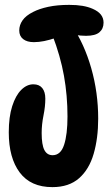

<svg xmlns="http://www.w3.org/2000/svg" viewBox="-20 -757 461 788"><path d="M210 -602Q184 -593 161.5 -588.5Q139 -584 119 -584Q91 -584 75 -596.5Q59 -609 59 -632Q59 -654 72.5 -673.5Q86 -693 116 -708Q141 -721 178 -729Q215 -737 264 -737Q295 -737 318.5 -733Q342 -729 360 -721Q383 -711 394 -697Q405 -683 405 -664Q405 -639 388 -624.5Q371 -610 333 -610Q323 -610 311 -611Q299 -612 286 -614ZM275 -652Q326 -577 354.5 -477Q383 -377 383 -270Q383 -190 364.5 -126Q346 -62 304.5 -25.5Q263 11 195 11Q106 11 61 -49Q16 -109 16 -214Q16 -277 30 -321Q44 -365 67 -388Q90 -411 117 -411Q141 -411 153.5 -395.5Q166 -380 166 -352Q166 -320 158.5 -283Q151 -246 151 -211Q151 -163 162 -141.5Q173 -120 196 -120Q229 -120 243 -162.5Q257 -205 257 -279Q257 -365 242.5 -446Q228 -527 195 -613Z"/></svg>

Font: DynaPuff Condensed
Style: Regular
Weight: 400
Width: 3
Designer: Toshi Omagari, Jennifer Daniel
Foundry: Google Fonts
Version: Version 2.000